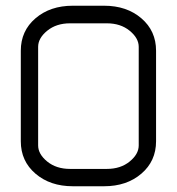

<svg xmlns="http://www.w3.org/2000/svg" viewBox="-20 -646 618 671"><path d="M113.3 -482.4V-137.7Q113.3 -107.4 145 -81.5Q176.8 -55.7 224.6 -55.7H353.5Q401.4 -55.7 433.1 -81.5Q464.8 -107.4 464.8 -137.7V-482.4Q464.8 -512.7 433.1 -538.6Q401.4 -564.5 353.5 -564.5H224.6Q176.8 -564.5 145 -538.6Q113.3 -512.7 113.3 -482.4ZM525.4 -152.3Q525.4 -83 474.1 -39.1Q422.9 4.9 343.8 4.9H234.4Q155.3 4.9 104 -39.1Q52.7 -83 52.7 -152.3V-468.8Q52.7 -538.1 104 -582Q155.3 -626 234.4 -626H343.8Q422.9 -626 474.1 -582Q525.4 -538.1 525.4 -468.8Z"/></svg>

Font: Jura
Style: Medium
Weight: 500
Version: Version 2.6.1